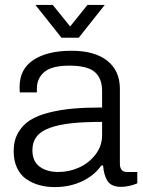

<svg xmlns="http://www.w3.org/2000/svg" viewBox="-20 -743 579 775"><path d="M123 -723.1H192.9L263.2 -636.2L333 -723.1H402.8L297.9 -590.8H228ZM201.2 12.2Q168 12.2 139.4 4.4Q110.8 -3.4 86.9 -19.5Q63 -35.6 49.1 -64.7Q35.2 -93.8 35.2 -132.8Q35.2 -175.3 53 -206.8Q70.8 -238.3 101.1 -257.6Q131.3 -276.9 178 -288.6Q224.6 -300.3 275.4 -304.7Q326.2 -309.1 392.1 -309.1V-376Q392.1 -426.8 362.5 -452.4Q333 -478 259.8 -478Q189.5 -478 159.2 -452.6Q128.9 -427.2 128.9 -386.2V-370.1H60.1Q59.1 -376 59.1 -392.1Q59.1 -464.4 115.2 -501.2Q171.4 -538.1 269 -538.1Q362.3 -538.1 413.1 -497.8Q463.9 -457.5 463.9 -384.8V-83Q463.9 -48.8 492.2 -48.8H534.2V-2.9Q500.5 11.2 467.8 11.2Q430.7 11.2 415 -11.2Q399.4 -33.7 396 -75.2H389.2Q359.9 -33.7 310.3 -10.7Q260.7 12.2 201.2 12.2ZM215.8 -48.8Q259.8 -48.8 299.8 -67.1Q339.8 -85.4 366 -119.9Q392.1 -154.3 392.1 -196.8V-251Q319.3 -251 269 -245.6Q218.8 -240.2 182.1 -227.3Q145.5 -214.4 128.2 -191.9Q110.8 -169.4 110.8 -136.2Q110.8 -92.3 139.6 -70.6Q168.5 -48.8 215.8 -48.8Z"/></svg>

Font: Archivo Light
Style: Regular
Weight: 300
Designer: Hector Gatti
Foundry: Omnibus-Type
Version: Version 2.001